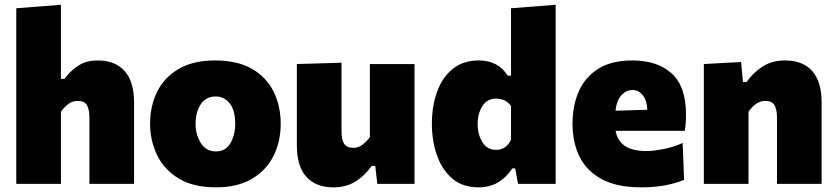

<svg xmlns="http://www.w3.org/2000/svg" viewBox="-20 -768 3493 802"><path d="M48 0V-733.5L234.5 -748V-438.5H249.5Q272 -470.5 305.8 -493Q339.5 -515.5 388 -515.5Q461 -515.5 500.5 -471.5Q540 -427.5 540 -339V0H353.5V-276Q353.5 -311 343 -328.8Q332.5 -346.5 305 -346.5Q282.5 -346.5 265 -333.2Q247.5 -320 234.5 -301V0Z M882.5 14.5Q786.5 14.5 725.8 -22.8Q665 -60 636 -120.5Q607 -181 607 -251Q607 -326 637 -385.8Q667 -445.5 727.2 -480.5Q787.5 -515.5 878.5 -515.5Q972 -515.5 1032.8 -480.2Q1093.5 -445 1123 -385Q1152.5 -325 1152.5 -251Q1152.5 -175 1121.5 -114.8Q1090.5 -54.5 1030.5 -20Q970.5 14.5 882.5 14.5ZM882 -135.5Q923 -135.5 942.8 -170.5Q962.5 -205.5 962.5 -251Q962.5 -306.5 939.8 -335.8Q917 -365 881 -365Q840.5 -365 818.8 -332.5Q797 -300 797 -251Q797 -205.5 818.8 -170.5Q840.5 -135.5 882 -135.5Z M1372 14.5Q1299.5 14.5 1259.8 -29.2Q1220 -73 1220 -161.5V-500.5L1406.5 -506V-220.5Q1406.5 -185.5 1417.2 -168Q1428 -150.5 1455.5 -150.5Q1477 -150.5 1494.5 -163.8Q1512 -177 1525 -195.5V-500.5H1711.5V0H1556L1547.5 -75H1532.5Q1506.5 -37 1467.2 -11.2Q1428 14.5 1372 14.5Z M1978.5 14.5Q1911.5 14.5 1868.5 -22.8Q1825.5 -60 1804.8 -120.5Q1784 -181 1784 -250.5Q1784 -325 1805.8 -385Q1827.5 -445 1871 -480.2Q1914.5 -515.5 1979.5 -515.5Q2061.5 -515.5 2100.5 -452H2114.5V-733.5L2301 -748V0H2144L2132 -64.5H2120Q2094 -25.5 2059.5 -5.5Q2025 14.5 1978.5 14.5ZM2052.5 -142Q2075 -142 2090.5 -153.8Q2106 -165.5 2114.5 -183.5V-325.5Q2092 -356 2053 -356Q2014 -356 1994.5 -324.2Q1975 -292.5 1975 -249Q1975 -208 1994.5 -175Q2014 -142 2052.5 -142Z M2658 14.5Q2557 14.5 2493.8 -19.5Q2430.5 -53.5 2401 -113.2Q2371.5 -173 2371.5 -251Q2371.5 -328.5 2398.5 -388.2Q2425.5 -448 2480.8 -481.8Q2536 -515.5 2620 -515.5Q2727 -515.5 2786.2 -460.8Q2845.5 -406 2845.5 -289.5Q2845.5 -268.5 2844.2 -252.8Q2843 -237 2840.5 -221.5H2551.5Q2558.5 -180.5 2589.8 -158.8Q2621 -137 2681.5 -137Q2708 -137 2752 -145.5Q2796 -154 2831.5 -171L2837.5 -16.5Q2808 -4 2763 5.2Q2718 14.5 2658 14.5ZM2622 -392Q2595.5 -392 2575.5 -370Q2555.5 -348 2551 -305.5L2684 -309.5Q2682.5 -347.5 2665.2 -369.8Q2648 -392 2622 -392Z M2920 0V-500.5L3075.5 -509L3083.5 -425.5H3098.5Q3125 -463.5 3164.5 -489.5Q3204 -515.5 3260 -515.5Q3333 -515.5 3372.5 -471.5Q3412 -427.5 3412 -339V0H3225.5V-276Q3225.5 -311 3215 -328.8Q3204.5 -346.5 3177 -346.5Q3154.5 -346.5 3137 -333.2Q3119.5 -320 3106.5 -301V0Z"/></svg>

Font: Heraclito ExtraBold
Style: Regular
Weight: 800
Designer: Kostas Bartsokas (font) & Cristiano Sobral (main changes)
Foundry: Kostas Bartsokas (font) & Cristiano Sobral (main changes)
Version: Version 1.00;July 8, 2020;FontCreator 13.0.0.2655 64-bit